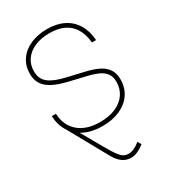

<svg xmlns="http://www.w3.org/2000/svg" viewBox="-179 -612 805 908"><g transform="rotate(-30 223.5 -158.5)"><path d="M78.1 -83.5Q108.4 -30.3 138.7 22.9Q183.1 102.1 201.2 130.9Q219.2 159.7 232.9 170.7Q246.6 181.6 266.1 181.6Q279.8 181.6 294.7 175Q309.6 168.5 329.6 153.3L340.3 172.9Q324.7 184.6 312 191.4Q299.3 198.2 288.6 201.2Q277.8 204.1 267.1 204.1Q249.5 204.1 234.6 197.5Q219.7 190.9 206.5 177.2Q193.4 163.6 181.2 141.6L61 -75.2ZM39.1 -154.3H61.5Q64.5 -89.8 107.2 -52.7Q149.9 -15.6 224.6 -15.6Q273.4 -15.6 309.8 -31.5Q346.2 -47.4 365.7 -76.2Q385.3 -105 385.3 -142.6Q385.3 -169.9 372.8 -187.5Q360.4 -205.1 336.7 -216.1Q313 -227.1 273.4 -236.3L184.1 -257.3Q115.2 -273.9 82.3 -302Q49.3 -330.1 49.3 -379.4Q49.3 -421.9 71.3 -454.3Q93.3 -486.8 133.3 -504.6Q173.3 -522.5 225.1 -522.5Q276.9 -522.5 314.9 -503.4Q353 -484.4 375 -448.2Q397 -412.1 400.4 -361.3H377.9Q373.5 -406.7 355 -437.7Q336.4 -468.8 303.7 -484.4Q271 -500 225.1 -500Q179.2 -500 144.5 -485.1Q109.9 -470.2 90.8 -442.9Q71.8 -415.5 71.8 -379.4Q71.8 -338.4 100.1 -315.7Q128.4 -293 188 -279.3L278.3 -258.3Q322.8 -248 350.6 -234.1Q378.4 -220.2 393.1 -198Q407.7 -175.8 407.7 -142.6Q407.7 -98.6 385.3 -64.7Q362.8 -30.8 321.3 -12Q279.8 6.8 224.6 6.8Q168.9 6.8 127.7 -13.2Q86.4 -33.2 63.7 -69.6Q41 -106 39.1 -154.3Z"/></g></svg>

Font: Intratopia Thin
Style: Regular
Weight: 100
Designer: Rasmus Andersson
Foundry: rsms
Version: Version 3.000;Glyphs 3.2.3 (3260)